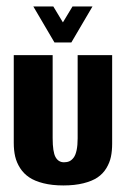

<svg xmlns="http://www.w3.org/2000/svg" viewBox="-20 -559 384 586"><path d="M146.3 -429.3H197.7L262.3 -539.3H201.3L172 -490.7L142.7 -539.3H81.7ZM173.3 7Q208.3 7 234.8 0.3Q261.3 -6.3 277.8 -17.5Q294.3 -28.7 304.5 -45.5Q314.7 -62.3 318.5 -80.3Q322.3 -98.3 322.3 -120.7V-390.7H217V-136.7Q217 -115.3 213.8 -100.5Q210.7 -85.7 204.7 -77.8Q198.7 -70 191.7 -66.8Q184.7 -63.7 175.3 -63.7Q158.3 -63.7 149.5 -79.5Q140.7 -95.3 140.7 -137.7V-390.7H22V-122.7Q22 -100 26.3 -81.3Q30.7 -62.7 41.5 -45.8Q52.3 -29 69.2 -17.7Q86 -6.3 112.5 0.3Q139 7 173.3 7Z"/></svg>

Font: Jomhuria
Style: Regular
Weight: 400
Designer: Arabic design by Kourosh Beigpour, Latin design by Eben Sorkin, engineering by Lasse Fister and Khaled Hosney
Version: Version 1.0010